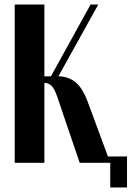

<svg xmlns="http://www.w3.org/2000/svg" viewBox="-20 -719 581 848"><path d="M332 0 232 -294Q220 -329 206.5 -341Q193 -353 176 -353V0H45V-699H176V-382H205L380 -699H414L238 -382Q283 -381 314 -355.5Q345 -330 368 -268L467 0ZM443 -28H541V109H467V0H443Z"/></svg>

Font: Moniqa Black Heading
Style: Regular
Weight: 900
Designer: Rajesh Rajput
Foundry: Rajesh Rajput
Version: Version 1.000